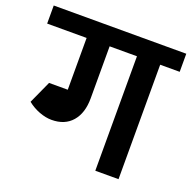

<svg xmlns="http://www.w3.org/2000/svg" viewBox="-151 -761 878 878"><g transform="rotate(20 287.5 -322.5)"><path d="M610 -557H515V0H402V-557H269V-304Q269 -232 233.5 -191Q198 -150 134 -150Q105 -150 73.5 -162Q42 -174 16 -195L66 -305H157V-557H-35V-645H610Z"/></g></svg>

Font: Akshar Medium
Style: Regular
Weight: 500
Designer: Tall Chai
Foundry: Tall Chai
Version: Version 1.000